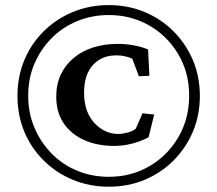

<svg xmlns="http://www.w3.org/2000/svg" viewBox="-20 -708 832 735"><path d="M396.5 6.8Q323.2 6.8 259.3 -19.5Q195.3 -45.9 147.5 -93.3Q99.6 -140.6 73.2 -203.6Q46.9 -266.6 46.9 -340.8Q46.9 -415 73.2 -478Q99.6 -541 147.5 -588.4Q195.3 -635.7 258.8 -662.1Q322.3 -688.5 396.5 -688.5Q469.7 -688.5 533.2 -662.1Q596.7 -635.7 644 -588.4Q691.4 -541 718.3 -478Q745.1 -415 745.1 -340.8Q745.1 -266.6 718.3 -203.6Q691.4 -140.6 644 -93.3Q596.7 -45.9 533.2 -19.5Q469.7 6.8 396.5 6.8ZM417 -149.4Q352.5 -149.4 302.2 -171.9Q252 -194.3 223.6 -236.3Q195.3 -278.3 195.3 -337.9Q195.3 -385.7 212.9 -422.9Q230.5 -460 262.2 -486.3Q293.9 -512.7 336.9 -526.4Q379.9 -540 431.6 -540Q461.9 -540 493.2 -534.2Q524.4 -528.3 546.9 -518.6L551.8 -418L511.7 -416L486.3 -483.4Q473.6 -489.3 458 -492.7Q442.4 -496.1 425.8 -496.1Q386.7 -496.1 358.9 -478.5Q331.1 -460.9 316.4 -429.7Q301.8 -398.4 301.8 -354.5Q301.8 -280.3 340.8 -237.8Q379.9 -195.3 432.6 -195.3Q449.2 -195.3 469.2 -200.7Q489.3 -206.1 500 -215.8L525.4 -274.4L570.3 -269.5L548.8 -182.6Q535.2 -174.8 514.2 -167Q493.2 -159.2 468.3 -154.3Q443.4 -149.4 417 -149.4ZM396.5 -31.2Q461.9 -31.2 517.6 -54.7Q573.2 -78.1 615.2 -120.6Q657.2 -163.1 680.7 -219.2Q704.1 -275.4 704.1 -341.8Q704.1 -408.2 680.7 -463.9Q657.2 -519.5 615.2 -561.5Q573.2 -603.5 517.6 -627Q461.9 -650.4 396.5 -650.4Q331.1 -650.4 274.9 -627Q218.8 -603.5 177.2 -561.5Q135.7 -519.5 111.8 -463.9Q87.9 -408.2 87.9 -341.8Q87.9 -275.4 111.8 -219.2Q135.7 -163.1 177.2 -120.6Q218.8 -78.1 274.9 -54.7Q331.1 -31.2 396.5 -31.2Z"/></svg>

Font: Crimson Pro ExtraLight Medium
Style: Regular
Weight: 500
Version: Version 1.002